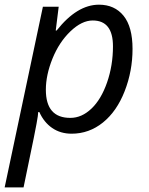

<svg xmlns="http://www.w3.org/2000/svg" viewBox="-41 -564 638 824"><path d="M356.9 -476.1Q310.1 -476.1 261.5 -429.7Q212.9 -383.3 184.3 -312.7Q155.8 -242.2 155.8 -178.7Q155.8 -57.6 261.2 -58.1Q309.6 -58.1 351.3 -97.7Q393.1 -137.2 418.5 -210.2Q443.8 -283.2 443.8 -365.2Q443.8 -476.1 356.9 -476.1ZM266.1 9.8Q218.8 9.8 183.1 -14.6Q147.5 -39.1 127.9 -83H123L121.1 -64.5Q117.2 -31.2 60.1 240.2H-21L143.1 -535.2H210.9L198.2 -433.1H202.1Q289.6 -543.9 383.8 -543.9Q450.7 -543.9 489.3 -496.3Q527.8 -448.7 527.8 -354Q527.8 -259.3 494.1 -172.9Q460.4 -86.4 400.9 -38.3Q341.3 9.8 266.1 9.8Z"/></svg>

Font: OpenSans-Italic
Style: Italic
Weight: 400
Italic angle: -12°
Foundry: Ascender Corporation
Version: Version 1.10